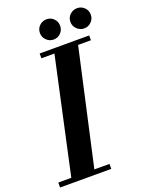

<svg xmlns="http://www.w3.org/2000/svg" viewBox="-175 -1006 836 1089"><g transform="rotate(-20 242.5 -461.5)"><path d="M65 0 229 -754H372L204 0ZM-7 0V-30H302V0ZM144 -725V-754H443V-725ZM431 -801Q406 -801 387.5 -819Q369 -837 369 -862Q369 -888 387.5 -905.5Q406 -923 431 -923Q456 -923 474 -905.5Q492 -888 492 -862Q492 -837 474 -819Q456 -801 431 -801ZM246 -801Q221 -801 203 -819Q185 -837 185 -862Q185 -888 203 -905.5Q221 -923 246 -923Q272 -923 289.5 -905.5Q307 -888 307 -862Q307 -837 289.5 -819Q272 -801 246 -801Z"/></g></svg>

Font: Libre Bodoni SemiBold
Style: Italic
Weight: 600
Italic angle: -13°
Version: Version 2.003